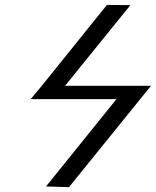

<svg xmlns="http://www.w3.org/2000/svg" viewBox="-20 -691 640 788"><path d="M556.2 -285.2 263.2 77.1 168.9 74.2 458 -284.2H106L149.9 -336.9L418.9 -670.9L515.1 -669.9L247.1 -338.9H600.1Z"/></svg>

Font: Linux Libertine G
Style: Bold Italic
Weight: 700
Italic angle: -11.5°
Designer: Philipp H. Poll
Foundry: Philipp H. Poll
Version: Version 4.1.0